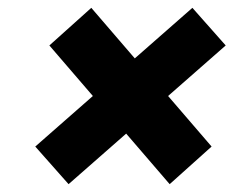

<svg xmlns="http://www.w3.org/2000/svg" viewBox="-20 -595 640 490"><path d="M155 -125 70 -221 217 -350 106 -479 213 -575 324 -446 471 -575 556 -479 409 -350 520 -221 413 -125 302 -254Z"/></svg>

Font: Finlandica
Style: Bold Italic
Weight: 700
Italic angle: -8°
Designer: Niklas Ekholm, Juho Hiilivirta, Jaakko Suomalainen
Foundry: Helsinki Type Studio
Version: Version 1.064; ttfautohint (v1.8.4.7-5d5b)